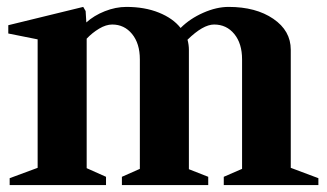

<svg xmlns="http://www.w3.org/2000/svg" viewBox="-20 -536 946 556"><path d="M8 0V-20L89 -50V-422L4 -439V-463L221 -516L228 -504L230 -471Q252 -491 283.5 -503.5Q315 -516 346 -516Q399 -516 440 -499.5Q481 -483 503 -455Q530 -482 568.5 -499Q607 -516 642 -516Q721 -516 771.5 -481.5Q822 -447 822 -392V-50L902 -20V0H628V-24L681 -47V-364Q681 -410 658.5 -437.5Q636 -465 600 -465Q568 -465 523 -421Q527 -406 527 -392V-46L583 -24V0H333V-24L385 -47V-364Q385 -410 362.5 -437.5Q340 -465 305 -465Q287 -465 267 -453Q247 -441 231 -424V-49L287 -24V0Z"/></svg>

Font: Wittgenstein
Style: Bold
Weight: 700
Designer: Jörg Drees
Foundry: Jörg Drees
Version: Version 1.303; ttfautohint (v1.8.4.7-5d5b)